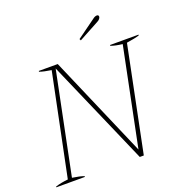

<svg xmlns="http://www.w3.org/2000/svg" viewBox="-155 -1031 1106 1165"><g transform="rotate(-20 398.0 -448.0)"><path d="M450 -797 570 -884Q585 -896 598 -896Q603 -896 606 -893Q609 -890 609 -885Q609 -879 603.5 -871.5Q598 -864 588 -859L455 -787ZM11 -5Q44 -16 92 -21L227 -678Q179 -685 151 -695L152 -700H274L557 -45L686 -679Q641 -684 611 -695L612 -700H796L795 -695Q767 -686 713 -678L575 0H549L253 -679L119 -22Q168 -15 195 -5L194 0H10Z"/></g></svg>

Font: Trirong Thin
Style: Italic
Weight: 250
Italic angle: -12°
Designer: Katatrad Team
Foundry: CadsonDemak
Version: Version 1.001